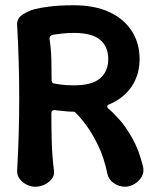

<svg xmlns="http://www.w3.org/2000/svg" viewBox="-20 -704 587 729"><path d="M114 5Q97 5 81 -3Q65 -11 55 -24.5Q45 -38 45 -54Q49 -125 51 -194Q53 -263 53 -332Q53 -401 51 -470Q49 -539 45 -610Q44 -635 66.5 -649Q89 -663 111 -669Q129 -674 167 -679Q205 -684 260 -684Q340 -684 395.5 -658Q451 -632 480.5 -586Q510 -540 510 -480Q510 -420 479.5 -375Q449 -330 391 -306Q387 -304 387 -300Q387 -296 390 -293Q407 -279 432 -251.5Q457 -224 482 -180Q507 -136 523 -72Q528 -51 518.5 -34Q509 -17 491.5 -6Q474 5 454 5Q433 5 413 -8Q393 -21 388 -43Q375 -106 352.5 -152Q330 -198 307 -229Q284 -260 266 -277Q265 -279 262.5 -279.5Q260 -280 255 -280Q241 -280 220 -282.5Q199 -285 186 -286Q175 -286 175 -273Q175 -218 176.5 -164.5Q178 -111 185 -55Q187 -38 176.5 -24.5Q166 -11 149 -3Q132 5 114 5ZM261 -380Q329 -380 360 -406.5Q391 -433 391 -480Q391 -527 360 -553Q329 -579 261 -579Q237 -579 214.5 -576.5Q192 -574 180 -572Q175 -571 171.5 -567Q168 -563 168 -557Q174 -518 175 -478.5Q176 -439 176 -399Q176 -394 179 -390.5Q182 -387 186 -387Q195 -385 214.5 -382.5Q234 -380 261 -380Z"/></svg>

Font: Winky Sans Medium
Style: Regular
Weight: 500
Designer: Simon Atzbach
Foundry: typofactur
Version: Version 1.205